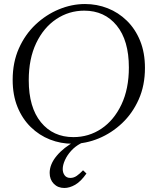

<svg xmlns="http://www.w3.org/2000/svg" viewBox="-20 -700 784 955"><path d="M403 -680Q462 -680 515.5 -659Q569 -638 611 -597Q653 -556 677 -497Q701 -438 701 -362Q701 -275 670 -205.5Q639 -136 587 -87Q535 -38 471 -11.5Q407 15 341 15Q282 15 228.5 -6Q175 -27 133 -68Q91 -109 67 -168Q43 -227 43 -303Q43 -390 74 -459.5Q105 -529 157 -578Q209 -627 273 -653.5Q337 -680 403 -680ZM345 -18Q422 -18 484.5 -60Q547 -102 584 -180Q621 -258 621 -364Q621 -499 560.5 -573Q500 -647 399 -647Q323 -647 260 -605Q197 -563 160 -485.5Q123 -408 123 -301Q123 -166 183.5 -92Q244 -18 345 -18ZM438 0Q407 0 380.5 14Q354 28 334 50Q314 72 303 96.5Q292 121 292 141Q292 159 301.5 172Q311 185 330 185Q347 185 362 174.5Q377 164 393 147L410 163Q382 203 354 219Q326 235 300 235Q268 235 247.5 214Q227 193 227 160Q227 117 262 75Q297 33 355 2V0Z"/></svg>

Font: Bona Nova
Style: Italic
Weight: 400
Italic angle: -4°
Designer: Mateusz Machalski
Foundry: Capitalics
Version: Version 4.001; ttfautohint (v1.8.3)